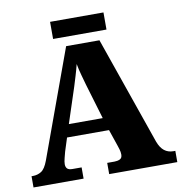

<svg xmlns="http://www.w3.org/2000/svg" viewBox="-92 -942 971 1027"><g transform="rotate(-10 394.0 -428.5)"><path d="M7 0V-61H14Q40 -61 60.5 -74Q81 -87 97 -130L310 -714H491L695 -128Q708 -93 728.5 -77Q749 -61 777 -61H788V0H418V-61H458Q474 -61 487 -67Q500 -73 500 -92Q500 -106 495.5 -120.5Q491 -135 489 -141L458 -232H230L207 -160Q204 -148 198.5 -127.5Q193 -107 193 -93Q193 -78 201 -69.5Q209 -61 230 -61H279V0ZM252 -301H436L379 -492Q372 -518 363.5 -547.5Q355 -577 349 -610Q341 -578 332 -548.5Q323 -519 315 -493ZM248 -764V-857H538V-764Z"/></g></svg>

Font: Noto Serif Telugu Black
Style: Regular
Weight: 900
Designer: Jelle Bosma - Monotype Design Team
Foundry: Monotype Imaging Inc.
Version: Version 2.005; ttfautohint (v1.8.4.7-5d5b)